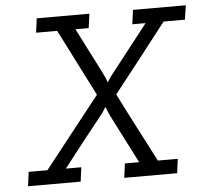

<svg xmlns="http://www.w3.org/2000/svg" viewBox="-51 -754 863 807"><g transform="rotate(-5 381.0 -350.0)"><path d="M133 -700H355L347 -640H291Q318 -586 345 -534Q372 -482 398 -429L407 -406L422 -429L587 -640H531L539 -700H762L753 -640H663Q606 -567 550.5 -495.5Q495 -424 438 -352Q475 -278 512.5 -206Q550 -134 588 -60H672L664 0H441L449 -60H509L405 -264Q400 -274 396 -284Q392 -294 388 -304L373 -280Q329 -225 286 -170.5Q243 -116 200 -60H265L257 0H35L43 -60H122L357 -358L214 -640H125Z"/></g></svg>

Font: Josefin Slab SemiBold
Style: Italic
Weight: 600
Italic angle: -12°
Designer: Santiago Orozco
Foundry: Typemade
Version: Version 2.000